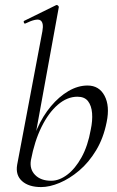

<svg xmlns="http://www.w3.org/2000/svg" viewBox="-20 -746 474 779"><path d="M146.8 13Q96.6 13 69.5 -11.2Q42.4 -35.4 49.6 -77.4L152 -619.4Q158.4 -654.6 143.5 -663.8Q128.6 -673 82.8 -650.6Q78.8 -648.8 76.8 -654.8Q74.8 -660.8 78.8 -661.8L207.4 -725Q211.6 -727 215.6 -723Q219.6 -719 218.6 -717L105.4 -96Q99.4 -59.4 122.6 -36Q145.8 -12.6 187.8 -12.6Q220.2 -12.6 252.7 -37Q285.2 -61.4 310.9 -107.8Q336.6 -154.2 348.2 -220Q356 -256.6 353.6 -286.9Q351.2 -317.2 337.2 -335.4Q323.2 -353.6 294.2 -353.6Q252.6 -353.6 214.8 -321.2Q177 -288.8 148.5 -231Q120 -173.2 105.4 -96L99.2 -116Q108.2 -173 131.1 -224.5Q154 -276 186.7 -315Q219.4 -354 257.7 -376.5Q296 -399 335.2 -399Q382.2 -399 404.2 -357.5Q426.2 -316 412.8 -251Q400 -186 370.2 -136.5Q340.4 -87 301.4 -54Q262.4 -21 221.8 -4Q181.2 13 146.8 13Z"/></svg>

Font: Cormorant Light
Style: Italic
Weight: 300
Italic angle: -10°
Designer: Christian Thalmann (Catharsis Fonts)
Foundry: Catharsis Fonts
Version: Version 4.000